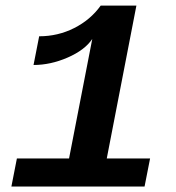

<svg xmlns="http://www.w3.org/2000/svg" viewBox="-20 -679 640 699"><path d="M21.5 0 41.5 -102.1H231.4L315.9 -537.1Q288.6 -496.6 226.3 -469.5Q164.1 -442.4 102.1 -442.4L122.6 -546.9Q190.9 -546.9 250.2 -576.9Q309.6 -606.9 346.7 -658.7H476.6L368.7 -102.1H526.4L506.3 0Z"/></svg>

Font: Cousine
Style: Bold Italic
Weight: 700
Italic angle: -12°
Monospace: yes
Designer: Steve Matteson
Foundry: Ascender Corporation
Version: Version 1.20